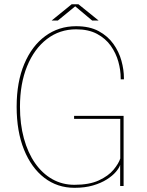

<svg xmlns="http://www.w3.org/2000/svg" viewBox="-20 -866 684 894"><path d="M327 8.5Q247 8.5 186.5 -38Q126 -84.5 91.8 -169.2Q57.5 -254 57.5 -369Q57.5 -484 93 -568.2Q128.5 -652.5 191 -698.2Q253.5 -744 334.5 -744Q397 -744 439.5 -721Q482 -698 508 -661.5Q534 -625 545.5 -583Q557 -541 557 -502.5Q557 -501 557 -499.5Q557 -498 557 -496.5H542Q542 -498 542 -499.5Q542 -501 542 -502.5Q542 -539.5 531 -579Q520 -618.5 495.8 -652.8Q471.5 -687 431.8 -708.2Q392 -729.5 334.5 -729.5Q257.5 -729.5 198.5 -684.2Q139.5 -639 106.2 -557.8Q73 -476.5 73 -369Q73 -288.5 91.2 -221.8Q109.5 -155 143.2 -106.5Q177 -58 223.5 -31.8Q270 -5.5 326.5 -5.5Q396 -5.5 440.5 -26.2Q485 -47 508.8 -75.8Q532.5 -104.5 540 -128V-312.5H325V-326.5H555.5V0H539.5V-98.5Q535 -84 519.5 -65.8Q504 -47.5 477.2 -30.5Q450.5 -13.5 413 -2.5Q375.5 8.5 327 8.5ZM220.5 -770.5 313.5 -846H345.5L439 -770.5H409L325.5 -840.5H335L249.5 -770.5Z"/></svg>

Font: Epilogue Thin
Style: Regular
Weight: 250
Designer: Tyler Finck
Foundry: Etcetera Type Co
Version: Version 2.111